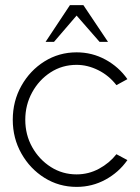

<svg xmlns="http://www.w3.org/2000/svg" viewBox="-20 -719 549 752"><path d="M436 -115 479 -92Q445.5 -44 393.2 -15.5Q341 13 280 13Q211 13 154.2 -22.5Q97.5 -58 63.8 -117.8Q30 -177.5 30 -250Q30 -323 63.8 -383Q97.5 -443 154.2 -478.5Q211 -514 280 -514Q341 -514 393.2 -485.5Q445.5 -457 479 -409L436 -385.5Q406.5 -423.5 364.8 -444.2Q323 -465 280 -465Q223.5 -465 178 -435.5Q132.5 -406 105.8 -357Q79 -308 79 -250Q79 -191 106.2 -142.5Q133.5 -94 179 -65Q224.5 -36 280 -36Q327 -36 368 -58.2Q409 -80.5 436 -115ZM306.5 -699 403 -555H370L280 -658L191.5 -555H158.5L254 -699Z"/></svg>

Font: Urbanist ExtraLight
Style: Regular
Weight: 200
Designer: Corey Hu
Foundry: Corey Hu
Version: Version 1.330; ttfautohint (v1.8.4.7-5d5b)